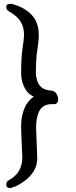

<svg xmlns="http://www.w3.org/2000/svg" viewBox="-20 -808 390 990"><path d="M247 -271Q203 -271 184.5 -238.5Q166 -206 166 -151Q166 -131 169 -71Q172 -11 172 6Q172 49 151.5 78.5Q131 108 105 126.5Q79 145 58 154Q35 162 33 162Q12 162 12 143Q12 128 26 121Q65 99 80 69Q95 39 95 4Q95 -9 92 -69Q89 -129 89 -156Q89 -224 117 -271Q131 -293 154 -310Q124 -323 108 -353Q89 -389 89 -430Q89 -509 96.5 -560.5Q104 -612 104 -627Q104 -668 86 -697Q68 -726 27 -749Q12 -758 12 -772Q12 -788 32 -788H38Q43 -788 48 -786Q110 -768 145 -729.5Q180 -691 180 -627Q180 -595 172.5 -551Q165 -507 165 -434Q165 -414 171.5 -392.5Q178 -371 195 -357Q212 -343 244 -341Q261 -340 270.5 -325.5Q280 -311 280 -296Q280 -271 258 -271Z"/></svg>

Font: Moon Stars Kai
Style: Bold
Weight: 700
Designer: GuiWonder
Version: Version 1.101